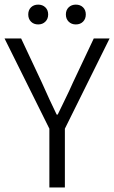

<svg xmlns="http://www.w3.org/2000/svg" viewBox="-23 -827 503 847"><path d="M-2.9 -657.2H70.3L161.1 -463.9Q196.3 -384.3 227.1 -321.3H231.4L255.4 -370.6Q285.6 -432.1 299.3 -463.9L390.6 -657.2H460.4L263.2 -259.3V0H194.8V-259.3ZM145.5 -806.6Q164.6 -806.6 177 -794.7Q189.5 -782.7 189.5 -763.2Q189.5 -743.7 177 -731.4Q164.6 -719.2 145.5 -719.2Q126 -719.2 113.8 -731.4Q101.6 -743.7 101.6 -763.2Q101.6 -782.7 113.8 -794.7Q126 -806.6 145.5 -806.6ZM311.5 -806.6Q331.1 -806.6 343.3 -794.7Q355.5 -782.7 355.5 -763.2Q355.5 -743.7 343.3 -731.4Q331.1 -719.2 311.5 -719.2Q292.5 -719.2 280 -731.4Q267.6 -743.7 267.6 -763.2Q267.6 -782.7 280 -794.7Q292.5 -806.6 311.5 -806.6Z"/></svg>

Font: Varta
Style: Light
Weight: 300
Designer: Joana Correia, Viktoriya Grabowska, Eben Sorkin
Foundry: Sorkin Type
Version: Version 1.002; ttfautohint (v1.3) -l 8 -r 24 -G 200 -x 12 -H